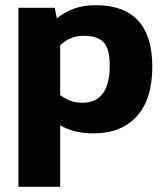

<svg xmlns="http://www.w3.org/2000/svg" viewBox="-20 -504 638 740"><path d="M51 -474H191L199 -433Q261 -484 348 -484Q567 -484 567 -247Q567 -121 507 -55.5Q447 10 340 10Q265 10 212 -21V216H51ZM403 -250Q403 -316 379.5 -341Q356 -366 302 -366Q251 -366 212 -330V-138Q232 -123 251.5 -115.5Q271 -108 299 -108Q350 -108 376.5 -144Q403 -180 403 -250Z"/></svg>

Font: Kanit SemiBold
Style: Regular
Weight: 600
Designer: Katatrad Team
Foundry: CadsonDemak
Version: Version 1.030